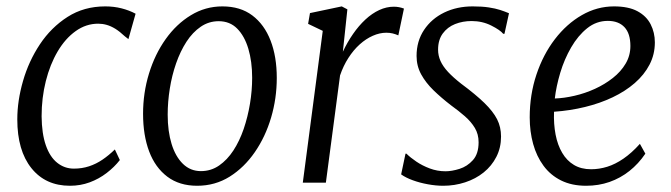

<svg xmlns="http://www.w3.org/2000/svg" viewBox="-20 -586 2154 616"><path d="M204.5 10Q126 10 80.8 -46.5Q35.5 -103 35.5 -203Q35.5 -262.5 53.8 -326Q72 -389.5 108 -443.8Q144 -498 196.8 -531.8Q249.5 -565.5 317.5 -565.5Q345.5 -565.5 370 -559.2Q394.5 -553 415 -542L392 -460.5L380.5 -469.5Q364 -485 349.8 -493.8Q335.5 -502.5 322.2 -506.2Q309 -510 295 -510Q256 -510 222.8 -486.2Q189.5 -462.5 165 -421Q140.5 -379.5 127 -325.8Q113.5 -272 113.5 -213Q114 -157.5 127 -120Q140 -82.5 163.5 -63.8Q187 -45 217 -45Q243 -45 265.8 -52.5Q288.5 -60 308.8 -73.8Q329 -87.5 348.5 -106.5L364.5 -72.5Q347 -50 322.2 -31Q297.5 -12 267.8 -1Q238 10 204.5 10Z M693.5 -565.5Q751 -565.5 789.5 -536.5Q828 -507.5 848 -456Q868 -404.5 868 -336Q868 -270.5 849.8 -208.8Q831.5 -147 797.5 -97.8Q763.5 -48.5 716.8 -19.2Q670 10 612.5 10Q555.5 10 516.8 -19.2Q478 -48.5 458.5 -100.2Q439 -152 439 -221Q439 -288 458 -350Q477 -412 511.5 -460.5Q546 -509 592.5 -537.2Q639 -565.5 693.5 -565.5ZM681.5 -518Q650 -518 624 -500.2Q598 -482.5 578.2 -452Q558.5 -421.5 545 -382.8Q531.5 -344 524.8 -301.8Q518 -259.5 518 -218Q518 -165 530.5 -124.2Q543 -83.5 567 -60.2Q591 -37 624.5 -37Q657 -37 683 -55Q709 -73 728.8 -103.2Q748.5 -133.5 761.8 -172.2Q775 -211 782 -253.2Q789 -295.5 789 -336.5Q789 -388.5 776.8 -429.5Q764.5 -470.5 741 -494.2Q717.5 -518 681.5 -518Z M951.5 0 1015.5 -487 968.5 -509.5 974.5 -544 1076.5 -565.5 1094.5 -556 1085 -466.5 1080 -420Q1094.5 -451 1112.8 -477.2Q1131 -503.5 1152.2 -523.2Q1173.5 -543 1196.8 -553.8Q1220 -564.5 1243.5 -564.5Q1252 -564.5 1260 -563Q1268 -561.5 1276 -558.5L1258 -472.5Q1249 -476.5 1239.5 -478.8Q1230 -481 1219.5 -481Q1198 -481 1176 -471.2Q1154 -461.5 1134 -443.5Q1114 -425.5 1097.8 -400.2Q1081.5 -375 1071 -344L1025.5 0Z M1598.5 -477.5H1594.5Q1585 -489.5 1556.2 -504Q1527.5 -518.5 1493 -518.5Q1464.5 -518.5 1440 -508.8Q1415.5 -499 1400.5 -478.5Q1385.5 -458 1385.5 -426.5Q1385.5 -408 1393.2 -390.5Q1401 -373 1417.5 -355.2Q1434 -337.5 1459.5 -317.5Q1506 -283 1534 -255.8Q1562 -228.5 1574.8 -203.5Q1587.5 -178.5 1587.5 -148Q1587.5 -112 1572.5 -82.8Q1557.5 -53.5 1531.8 -32.8Q1506 -12 1472.2 -1Q1438.5 10 1402 10Q1378.5 10 1352.5 5.2Q1326.5 0.5 1304 -7.8Q1281.5 -16 1267 -26.5L1281 -93H1284Q1296.5 -80.5 1315.8 -67.5Q1335 -54.5 1359 -45.5Q1383 -36.5 1409.5 -36.5Q1429.5 -36.5 1454.2 -44.2Q1479 -52 1497.2 -72.2Q1515.5 -92.5 1515.5 -129.5Q1515.5 -155.5 1503.5 -175.5Q1491.5 -195.5 1471.5 -213Q1451.5 -230.5 1426.5 -248.5Q1396 -272 1371 -296.2Q1346 -320.5 1331.2 -347.5Q1316.5 -374.5 1316.5 -406.5Q1316.5 -454 1340.5 -490Q1364.5 -526 1405.2 -545.8Q1446 -565.5 1496.5 -565.5Q1527 -565.5 1548.2 -562.2Q1569.5 -559 1584.8 -554Q1600 -549 1613 -543.5Z M2050.5 -93Q2028.5 -60.5 1999.5 -37.5Q1970.5 -14.5 1935.5 -2.2Q1900.5 10 1860.5 10Q1814.5 10 1780.2 -7Q1746 -24 1723.8 -54.2Q1701.5 -84.5 1690.5 -124.2Q1679.5 -164 1679.5 -209.5Q1679.5 -282 1701 -346.5Q1722.5 -411 1760.2 -460.2Q1798 -509.5 1846.8 -537.5Q1895.5 -565.5 1950 -565.5Q1996.5 -565.5 2025.2 -550Q2054 -534.5 2067.5 -508Q2081 -481.5 2081 -450Q2081 -411.5 2064 -378.8Q2047 -346 2016.5 -319.5Q1986 -293 1945.5 -273.8Q1905 -254.5 1857 -242.8Q1809 -231 1757.5 -227.5Q1756 -188 1762.5 -154.2Q1769 -120.5 1783.8 -95.5Q1798.5 -70.5 1821.5 -56.8Q1844.5 -43 1876.5 -43Q1902.5 -43 1928.2 -51Q1954 -59 1980.2 -77Q2006.5 -95 2033 -124.5ZM1930 -519Q1893.5 -519 1864 -495.5Q1834.5 -472 1812.5 -434Q1790.5 -396 1777.5 -352.5Q1764.5 -309 1760 -270Q1790 -271 1823.5 -278.8Q1857 -286.5 1888.8 -301Q1920.5 -315.5 1946.2 -335.8Q1972 -356 1987.2 -381.8Q2002.5 -407.5 2002.5 -438.5Q2002.5 -478.5 1983.5 -498.8Q1964.5 -519 1930 -519Z"/></svg>

Font: Merriweather 24pt SemiCondensed Light
Style: Italic
Weight: 300
Width: 4
Italic angle: -7.8°
Designer: Eben Sorkin
Foundry: Eben Sorkin
Version: Version 2.101